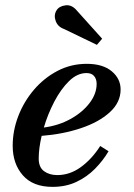

<svg xmlns="http://www.w3.org/2000/svg" viewBox="-20 -719 523 749"><path d="M229.5 -606Q205.5 -614.5 197.2 -637.2Q189 -660 200.5 -678.5Q210.5 -695 235.5 -698.2Q260.5 -701.5 280.5 -677L378.5 -568L358 -544ZM131 -100.5Q131 -66.5 151.8 -51.2Q172.5 -36 203.5 -36Q252.5 -36 295.5 -67.2Q338.5 -98.5 371 -149.5L403.5 -129Q382 -92.5 350.8 -60.8Q319.5 -29 278.2 -9.5Q237 10 185 10Q108.5 10 69 -35.2Q29.5 -80.5 29.5 -150Q29.5 -209.5 51.5 -266.5Q73.5 -323.5 113 -369.5Q152.5 -415.5 205 -442.8Q257.5 -470 318.5 -470Q381 -470 415.8 -441Q450.5 -412 450.5 -370Q450.5 -319.5 408.2 -281Q366 -242.5 295.8 -219Q225.5 -195.5 142.5 -189Q131 -140 131 -100.5ZM317.5 -434Q281.5 -434 249.5 -402.8Q217.5 -371.5 192 -322.8Q166.5 -274 151 -221.5Q208.5 -229 255 -254.8Q301.5 -280.5 329.2 -316.8Q357 -353 357 -392Q357 -410.5 347.2 -422.2Q337.5 -434 317.5 -434Z"/></svg>

Font: Bodoni* 06pt Medium
Style: Italic
Weight: 500
Italic angle: -13°
Version: Version 2.3